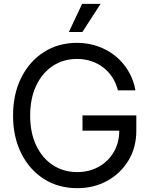

<svg xmlns="http://www.w3.org/2000/svg" viewBox="-20 -960 774 991"><path d="M378.4 11.2Q281.7 11.2 207 -36.1Q132.3 -83.5 89.8 -168.2Q47.4 -252.9 47.4 -363.3Q47.4 -474.6 89.8 -559.3Q132.3 -644 206.8 -691.4Q281.2 -738.8 377 -738.8Q435.1 -738.8 485.6 -720.9Q536.1 -703.1 576.2 -670.4Q616.2 -637.7 642.8 -592.8Q669.4 -547.9 679.2 -493.7H588.4Q579.6 -530.3 560.5 -559.8Q541.5 -589.4 513.7 -611.1Q485.8 -632.8 451.4 -644.3Q417 -655.8 377.4 -655.8Q306.6 -655.8 252 -619.4Q197.3 -583 166.5 -517.3Q135.7 -451.7 135.7 -363.3Q135.7 -275.4 166.5 -210Q197.3 -144.5 252.2 -108.2Q307.1 -71.8 378.4 -71.8Q439.5 -71.8 488.8 -98.9Q538.1 -126 566.9 -174.6Q595.7 -223.1 595.7 -287.6L624 -285.6H405.8V-364.3H683.6V-285.2Q683.6 -199.2 643.3 -132.3Q603 -65.4 534.2 -27.1Q465.3 11.2 378.4 11.2ZM335.4 -794.9 403.8 -939.9H499L405.3 -794.9Z"/></svg>

Font: Inter 28pt
Style: Regular
Weight: 400
Designer: Rasmus Andersson
Foundry: rsms
Version: Version 4.001;git-66647c0bb